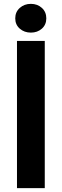

<svg xmlns="http://www.w3.org/2000/svg" viewBox="-20 -975 320 995"><path d="M212 0H68V-763H212ZM59 -880Q59 -913 82.5 -934Q106 -955 140 -955Q174 -955 197 -934Q220 -913 220 -880Q220 -847 197 -826.5Q174 -806 140 -806Q106 -806 82.5 -826.5Q59 -847 59 -880Z"/></svg>

Font: Open Sauce One
Style: Bold
Weight: 700
Designer: Alfredo Marco Pradil
Foundry: Creative Sauce Fz LLC
Version: Version 1.477